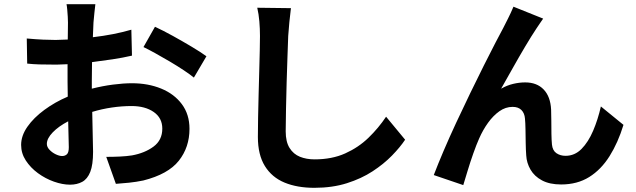

<svg xmlns="http://www.w3.org/2000/svg" viewBox="-20 -832 3040 918"><path d="M721 -704Q760 -686 807 -660Q854 -634 897.5 -608Q941 -582 967 -563L907 -461Q889 -476 858 -496.5Q827 -517 791.5 -538Q756 -559 722.5 -577.5Q689 -596 666 -607ZM306 -252Q260 -228 232 -199Q204 -170 204 -144Q204 -129 217 -115.5Q230 -102 247 -94Q264 -86 277 -86Q291 -86 300 -94.5Q309 -103 309 -128ZM108 -648Q152 -644 185.5 -642.5Q219 -641 246 -641L304 -643L305 -724Q305 -735 304 -752Q303 -769 301.5 -786Q300 -803 298 -812H436Q434 -799 431.5 -772Q429 -745 427 -725L424 -654Q526 -666 608 -690L611 -566Q568 -556 518.5 -548.5Q469 -541 420 -535L419 -445V-408Q470 -421 520 -427.5Q570 -434 611 -434Q688 -434 750.5 -408.5Q813 -383 849.5 -334Q886 -285 886 -216Q886 -128 835 -63.5Q784 1 665 31Q631 38 597.5 41.5Q564 45 534 47L488 -82Q522 -82 553.5 -83.5Q585 -85 611 -89Q672 -100 714 -131Q756 -162 756 -217Q756 -268 715 -296.5Q674 -325 609 -325Q563 -325 515 -318Q467 -311 421 -297L425 -106Q425 -44 411.5 -10Q398 24 373 37.5Q348 51 315 51Q279 51 238 36.5Q197 22 161.5 -4Q126 -30 103.5 -64.5Q81 -99 81 -139Q81 -183 111 -226Q141 -269 192 -306.5Q243 -344 304 -370L303 -441V-525L250 -523Q200 -523 168 -524Q136 -525 110 -528Z M1371 -793Q1367 -762 1363.5 -726Q1360 -690 1358 -660Q1357 -620 1354.5 -561.5Q1352 -503 1350.5 -438Q1349 -373 1347.5 -312Q1346 -251 1346 -204Q1346 -154 1364.5 -124.5Q1383 -95 1414 -82.5Q1445 -70 1484 -70Q1567 -70 1630.5 -98.5Q1694 -127 1742 -173.5Q1790 -220 1826 -274L1917 -164Q1893 -128 1854 -88Q1815 -48 1761.5 -13Q1708 22 1638.5 44Q1569 66 1483 66Q1401 66 1340.5 41Q1280 16 1246.5 -38Q1213 -92 1213 -177Q1213 -217 1214 -270Q1215 -323 1216.5 -380Q1218 -437 1219.5 -491.5Q1221 -546 1222 -590Q1223 -634 1223 -660Q1223 -695 1220 -730Q1217 -765 1210 -795Z M2577 -743Q2570 -733 2561.5 -720.5Q2553 -708 2545 -696Q2521 -660 2491 -609.5Q2461 -559 2431 -505.5Q2401 -452 2376 -408Q2404 -424 2433.5 -431Q2463 -438 2491 -438Q2547 -438 2579.5 -404Q2612 -370 2615 -308Q2616 -286 2616 -254.5Q2616 -223 2616.5 -192.5Q2617 -162 2619 -141Q2622 -112 2640.5 -99.5Q2659 -87 2684 -87Q2728 -87 2760.5 -120Q2793 -153 2816 -207Q2839 -261 2853 -323L2961 -235Q2935 -150 2894.5 -85.5Q2854 -21 2797 14.5Q2740 50 2663 50Q2608 50 2571.5 30.5Q2535 11 2516.5 -21Q2498 -53 2496 -89Q2494 -116 2493.5 -149Q2493 -182 2492.5 -213.5Q2492 -245 2490 -265Q2488 -291 2473 -306Q2458 -321 2431 -321Q2397 -321 2367.5 -300Q2338 -279 2313.5 -245Q2289 -211 2271 -170Q2258 -141 2243 -98.5Q2228 -56 2215.5 -14.5Q2203 27 2195 53L2054 5Q2073 -45 2100.5 -109.5Q2128 -174 2161 -245Q2194 -316 2228 -386Q2262 -456 2293 -518Q2324 -580 2348.5 -627Q2373 -674 2386 -698Q2396 -718 2409 -743.5Q2422 -769 2435 -800Z"/></svg>

Font: Source Han Sans
Style: Bold
Weight: 700
Designer: Ryoko NISHIZUKA Ë•øÂ°öÊ∂ºÂ≠ê (kana, bopomofo & ideographs); Paul D. Hunt (Latin, Greek & Cyrillic); Sandoll Communicatio
Foundry: Adobe
Version: Version 2.004;hotconv 1.0.118;makeotfexe 2.5.65603